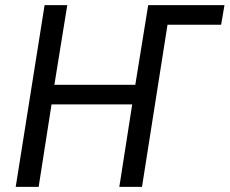

<svg xmlns="http://www.w3.org/2000/svg" viewBox="-20 -725 891 745"><path d="M41 0 153 -705H241L191 -396H505L555 -705H851L838 -629H630L531 0H443L493 -320H180L130 0Z"/></svg>

Font: Nunito Sans 10pt Condensed Medium
Style: Italic
Weight: 500
Width: 3
Italic angle: -9°
Designer: Vernon Adams
Foundry: Vernon Adams
Version: Version 3.101;gftools[0.9.27]